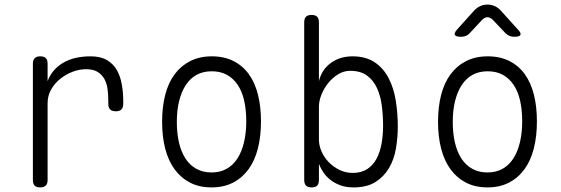

<svg xmlns="http://www.w3.org/2000/svg" viewBox="-20 -805 2440 835"><path d="M155 10Q138 10 130.5 2Q123 -6 123 -22V-528Q123 -544 131 -552Q139 -560 155 -560Q172 -560 179.5 -552Q187 -544 187 -528V-452Q206 -503 254 -531.5Q302 -560 374 -560Q417 -560 444.5 -544Q472 -528 487.5 -501.5Q503 -475 509.5 -439Q516 -403 516 -364V-353Q516 -337 508 -329Q500 -321 484 -321Q467 -321 459 -329Q451 -337 451 -353V-364Q451 -391 448 -416Q445 -441 434.5 -460.5Q424 -480 405 -492Q386 -504 354 -504Q325 -504 296 -493Q267 -482 242.5 -462.5Q218 -443 202.5 -416Q187 -389 187 -356V-22Q187 -6 179 2Q171 10 155 10Z M900 10Q847 10 807 -10.5Q767 -31 739.5 -68.5Q712 -106 698.5 -158.5Q685 -211 685 -275Q685 -340 698.5 -392.5Q712 -445 739.5 -482Q767 -519 807.5 -539.5Q848 -560 901 -560Q955 -560 995.5 -539.5Q1036 -519 1062.5 -482Q1089 -445 1102 -393Q1115 -341 1115 -277Q1115 -212 1101.5 -159Q1088 -106 1060.5 -68.5Q1033 -31 993 -10.5Q953 10 900 10ZM900 -55Q937 -55 965 -70.5Q993 -86 1012 -115Q1031 -144 1041 -185.5Q1051 -227 1051 -277Q1051 -327 1042 -367Q1033 -407 1014 -435.5Q995 -464 967 -479.5Q939 -495 901 -495Q863 -495 835 -479.5Q807 -464 788 -435Q769 -406 759 -365.5Q749 -325 749 -275Q749 -225 758.5 -184.5Q768 -144 787 -115Q806 -86 834.5 -70.5Q863 -55 900 -55Z M1335 10Q1318 10 1310.5 2Q1303 -6 1303 -23V-708Q1303 -724 1310.5 -732Q1318 -740 1335 -740Q1352 -740 1359.5 -732Q1367 -724 1367 -708V-452Q1379 -502 1418.5 -531Q1458 -560 1513 -560Q1572 -560 1610.5 -533.5Q1649 -507 1671 -463.5Q1693 -420 1701.5 -365.5Q1710 -311 1710 -255Q1710 -207 1702 -159.5Q1694 -112 1672 -74.5Q1650 -37 1613 -13.5Q1576 10 1518 10Q1484 10 1459 0.5Q1434 -9 1416 -23.5Q1398 -38 1386 -56Q1374 -74 1367 -92V-23Q1367 -6 1359.5 2Q1352 10 1335 10ZM1514 -53Q1552 -53 1577.5 -70Q1603 -87 1618 -115.5Q1633 -144 1639.5 -181Q1646 -218 1646 -258Q1646 -302 1640.5 -345Q1635 -388 1619.5 -422Q1604 -456 1576 -476.5Q1548 -497 1503 -497Q1475 -497 1450.5 -482Q1426 -467 1407.5 -444Q1389 -421 1378 -393.5Q1367 -366 1367 -341V-198Q1367 -172 1378.5 -146Q1390 -120 1410 -99.5Q1430 -79 1456.5 -66Q1483 -53 1514 -53Z M2100 10Q2047 10 2007 -10.5Q1967 -31 1939.5 -68.5Q1912 -106 1898.5 -158.5Q1885 -211 1885 -275Q1885 -340 1898.5 -392.5Q1912 -445 1939.5 -482Q1967 -519 2007.5 -539.5Q2048 -560 2101 -560Q2155 -560 2195.5 -539.5Q2236 -519 2262.5 -482Q2289 -445 2302 -393Q2315 -341 2315 -277Q2315 -212 2301.5 -159Q2288 -106 2260.5 -68.5Q2233 -31 2193 -10.5Q2153 10 2100 10ZM2100 -55Q2137 -55 2165 -70.5Q2193 -86 2212 -115Q2231 -144 2241 -185.5Q2251 -227 2251 -277Q2251 -327 2242 -367Q2233 -407 2214 -435.5Q2195 -464 2167 -479.5Q2139 -495 2101 -495Q2063 -495 2035 -479.5Q2007 -464 1988 -435Q1969 -406 1959 -365.5Q1949 -325 1949 -275Q1949 -225 1958.5 -184.5Q1968 -144 1987 -115Q2006 -86 2034.5 -70.5Q2063 -55 2100 -55ZM1985 -645Q1962 -645 1958 -653.5Q1954 -662 1970 -679L2042 -759Q2054 -772 2068.5 -778.5Q2083 -785 2100 -785Q2117 -785 2131.5 -778.5Q2146 -772 2158 -759L2231 -678Q2247 -662 2243.5 -653.5Q2240 -645 2217 -645Q2205 -645 2195.5 -649Q2186 -653 2178 -661L2124 -718Q2112 -730 2100 -730Q2088 -730 2076 -718L2024 -662Q2016 -653 2006.5 -649Q1997 -645 1985 -645Z"/></svg>

Font: Maple Mono ExtraLight
Style: Regular
Weight: 275
Monospace: yes
Designer: subframe7536
Version: Version 7.000